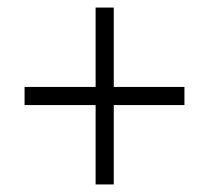

<svg xmlns="http://www.w3.org/2000/svg" viewBox="-20 -658 554 508"><path d="M233 -170H281V-380H468V-428H281V-638H233V-428H45V-380H233Z"/></svg>

Font: Noto Sans Tamil UI SemiCondensed Light
Style: Regular
Weight: 300
Width: 4
Designer: Jelle Bosma - Monotype Design Team
Foundry: Monotype Imaging Inc.
Version: Version 2.004